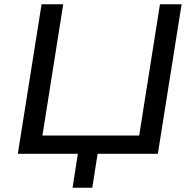

<svg xmlns="http://www.w3.org/2000/svg" viewBox="-20 -725 906 905"><path d="M322 160 347 0H64L176 -705H278L180 -86H636L734 -705H836L724 0H440L415 160Z"/></svg>

Font: Nunito Sans 10pt SemiExpanded Medium
Style: Italic
Weight: 500
Width: 6
Italic angle: -9°
Designer: Vernon Adams
Foundry: Vernon Adams
Version: Version 3.101;gftools[0.9.27]